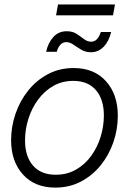

<svg xmlns="http://www.w3.org/2000/svg" viewBox="-20 -831 578 861"><path d="M228 10.3Q135.7 10.3 82.8 -48.6Q29.8 -107.4 29.8 -202.1Q29.8 -263.7 49.8 -321.5Q69.8 -379.4 106.9 -425.5Q144 -471.7 195.6 -498.8Q247.1 -525.9 310.1 -525.9Q402.3 -525.9 455.3 -466.8Q508.3 -407.7 508.3 -312.5Q508.3 -250.5 488.3 -192.9Q468.3 -135.3 431.2 -89.4Q394 -43.5 342.5 -16.6Q291 10.3 228 10.3ZM230 -47.4Q280.3 -47.4 320.3 -70.1Q360.4 -92.8 388.4 -131.3Q416.5 -169.9 431.2 -217.3Q445.8 -264.6 445.8 -313.5Q445.8 -385.3 410.2 -426.8Q374.5 -468.3 308.6 -468.3Q258.8 -468.3 219 -445.6Q179.2 -422.9 150.9 -384.5Q122.6 -346.2 107.4 -298.6Q92.3 -251 92.3 -200.7Q92.3 -129.9 127.9 -88.6Q163.6 -47.4 230 -47.4ZM388.2 -596.7Q363.3 -596.7 344.2 -608.2Q325.2 -619.6 309.1 -630.9Q293 -642.1 277.3 -642.1Q260.7 -642.1 249.8 -629.2Q238.8 -616.2 234.4 -598.6H187Q195.3 -638.7 219 -664.8Q242.7 -690.9 278.8 -690.9Q305.7 -690.9 323.5 -679.2Q341.3 -667.5 356.4 -655.8Q371.6 -644 389.2 -644Q418 -644 432.1 -687.5H478.5Q468.8 -646 444.8 -621.3Q420.9 -596.7 388.2 -596.7ZM495.6 -811 486.8 -762.2H231.4L240.2 -811Z"/></svg>

Font: Inter Display Light
Style: Italic
Weight: 300
Italic angle: -9.39999°
Designer: Rasmus Andersson
Foundry: rsms
Version: Version 4.000;git-a52131595